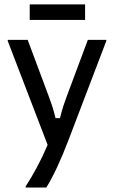

<svg xmlns="http://www.w3.org/2000/svg" viewBox="-20 -680 515 867"><path d="M95.8 166.7V161.7Q120 125 146.7 75.4Q173.3 25.8 195 -25.8L15 -495V-500H105L198.3 -250Q206.7 -228.3 214.6 -204.6Q222.5 -180.8 230.8 -146.7H250.8Q259.2 -180.8 267.1 -204.6Q275 -228.3 283.3 -250L376.7 -500H460V-495L288.3 -45Q263.3 20.8 237.1 76.7Q210.8 132.5 189.2 166.7ZM114.2 -590V-660H364.2V-590Z"/></svg>

Font: Familjen Grotesk GF
Style: Regular
Weight: 400
Designer: Anders Wikstroem, Jonas Baeckman, Matilda Gysing, Kristian Moeller
Foundry: Familjen STHLM AB
Version: Version 2.000; Beta; Release 4; Build 6